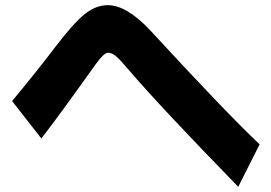

<svg xmlns="http://www.w3.org/2000/svg" viewBox="-20 -719 1040 737"><path d="M26.4 -331.1Q118.2 -441.4 189.5 -535.2Q260.7 -628.9 304.2 -664.1Q347.7 -699.2 393.6 -699.2Q465.8 -699.2 555.7 -603.5Q857.4 -276.4 976.6 -165L894.5 -2Q595.7 -308.6 474.6 -450.2Q443.4 -487.3 426.8 -502Q410.2 -516.6 394.5 -516.6Q378.9 -516.6 344.7 -468.8Q202.1 -268.6 138.7 -187.5Z"/></svg>

Font: GenEi M Gothic v2 Heavy
Style: Regular
Weight: 800
Version: Version 2.0